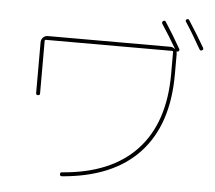

<svg xmlns="http://www.w3.org/2000/svg" viewBox="-58 -906 1115 998"><g transform="rotate(5 500.0 -406.5)"><path d="M956.1 -690.4Q906.2 -778.3 874 -826.2Q868.2 -835 876 -839.8Q884.8 -844.7 889.6 -836.9Q937.5 -762.7 973.6 -700.2Q978.5 -691.4 969.7 -686.5Q960.9 -681.6 956.1 -690.4ZM129.9 -389.6V-655.3Q129.9 -669.9 140.1 -680.2Q150.4 -690.4 165 -690.4H804.7Q816.4 -690.4 827.1 -681.6H829.1Q792 -745.1 752 -805.7Q747.1 -814.5 754.9 -820.3Q763.7 -826.2 768.6 -818.4Q811.5 -752.9 850.6 -683.6Q855.5 -674.8 846.7 -669.9Q841.8 -668 839.8 -668.9Q837.9 -668.9 837.9 -667Q839.8 -663.1 839.8 -655.3V-549.8Q839.8 -287.1 703.1 -139.6Q566.4 7.8 300.8 29.3Q290 29.3 290 19.5Q290 8.8 298.8 8.8Q554.7 -10.7 687.5 -153.3Q820.3 -295.9 820.3 -549.8V-665Q820.3 -669.9 815.4 -669.9H155.3Q150.4 -669.9 150.4 -665V-389.6Q150.4 -379.9 140.1 -379.9Q129.9 -379.9 129.9 -389.6Z"/></g></svg>

Font: Rounded Mgen+ 1mn thin
Style: Regular
Weight: 100
Designer: [Source Han Sans]
Ryoko NISHIZUKA  (kana & ideographs); Paul D. Hunt (Latin, Greek & Cyrillic); Wenlong ZHANG  (bopomofo
Version: Version 1.059.20150602